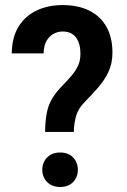

<svg xmlns="http://www.w3.org/2000/svg" viewBox="-20 -741 507 767"><path d="M274.9 -213.9H160.2Q160.6 -258.8 167 -290.5Q173.3 -322.3 188.7 -347.9Q204.1 -373.5 230.5 -399.9Q250.5 -420.9 266.6 -439.7Q282.7 -458.5 292 -479Q301.3 -499.5 301.3 -525.9Q301.3 -554.7 293 -574.7Q284.7 -594.7 269 -605Q253.4 -615.2 229.5 -615.2Q211.4 -615.2 194.1 -606Q176.8 -596.7 165.8 -577.6Q154.8 -558.6 154.3 -527.8H26.9Q27.8 -592.8 54.7 -635.5Q81.5 -678.2 127.2 -699.5Q172.9 -720.7 229.5 -720.7Q292.5 -720.7 336.9 -698.5Q381.3 -676.3 405.3 -633.8Q429.2 -591.3 429.2 -530.8Q429.2 -487.8 413.3 -454.1Q397.5 -420.4 372.1 -391.4Q346.7 -362.3 317.4 -332.5Q293 -307.6 284.4 -279.3Q275.9 -251 274.9 -213.9ZM148.9 -62.5Q148.9 -91.8 168.2 -111.8Q187.5 -131.8 220.2 -131.8Q253.4 -131.8 272.2 -111.8Q291 -91.8 291 -62.5Q291 -33.7 272.2 -13.9Q253.4 5.9 220.2 5.9Q187.5 5.9 168.2 -13.9Q148.9 -33.7 148.9 -62.5Z"/></svg>

Font: Roboto SemiCondensed SemiBold
Style: Regular
Weight: 600
Width: 4
Designer: Christian Robertson
Foundry: Google
Version: Version 3.009; 2024